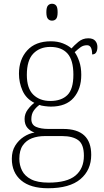

<svg xmlns="http://www.w3.org/2000/svg" viewBox="-20 -763 556 1023"><path d="M236 240Q142 240 92.5 198Q43 156 43 83Q43 42 61 13Q79 -16 106.5 -34Q134 -52 164 -57Q142 -64 126.5 -81.5Q111 -99 111 -129Q111 -157 128.5 -180Q146 -203 163 -215Q119 -237 100 -280Q81 -323 81 -370Q81 -446 125 -494.5Q169 -543 251 -543Q287 -543 315 -532Q343 -521 361 -505Q374 -520 397 -539.5Q420 -559 450 -559Q476 -559 487.5 -545.5Q499 -532 499 -513Q499 -495 492.5 -484Q486 -473 471 -473Q471 -522 444 -522Q424 -522 409.5 -511.5Q395 -501 378 -485Q392 -466 402.5 -435Q413 -404 413 -364Q413 -289 372.5 -242Q332 -195 251 -195Q239 -195 218.5 -197.5Q198 -200 190 -204Q172 -191 159.5 -173Q147 -155 147 -128Q147 -98 172.5 -87Q198 -76 238 -76H317Q466 -76 466 62Q466 143 408.5 191.5Q351 240 236 240ZM248 -225Q307 -225 339 -256.5Q371 -288 371 -365Q371 -443 339.5 -478Q308 -513 248 -513Q192 -513 157.5 -477.5Q123 -442 123 -364Q123 -292 157.5 -258.5Q192 -225 248 -225ZM239 210Q337 210 382 172.5Q427 135 427 67Q427 6 397 -16Q367 -38 311 -38H219Q181 -38 150.5 -26.5Q120 -15 101.5 11.5Q83 38 83 83Q83 117 97.5 146Q112 175 146 192.5Q180 210 239 210ZM257 -653Q244 -653 235.5 -662.5Q227 -672 227 -698Q227 -724 235.5 -733.5Q244 -743 257 -743Q271 -743 279 -733.5Q287 -724 287 -698Q287 -672 279 -662.5Q271 -653 257 -653Z"/></svg>

Font: Noto Serif Malayalam ExtraLight
Style: Regular
Weight: 200
Designer: Indian type Foundry, Jelle Bosma, Monotype Design Team
Foundry: Monotype Imaging Inc.
Version: Version 2.104; ttfautohint (v1.8.4.7-5d5b)